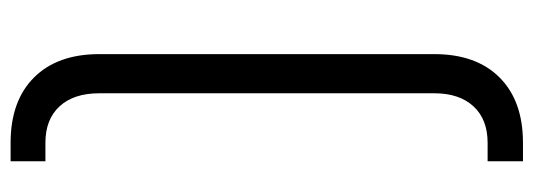

<svg xmlns="http://www.w3.org/2000/svg" viewBox="-334 -440 982 353"><g transform="rotate(-90 156.5 -264.0)"><path d="M36 142H70Q113 142 137 116Q161 90 161 44V-572Q161 -619 137 -645Q113 -671 70 -671H36V-735H70Q147 -735 190 -692Q233 -649 233 -572V44Q233 121 190 164Q147 207 70 207H36Z"/></g></svg>

Font: Stavian Regular
Style: Regular
Weight: 400
Version: Version 1.000; ttfautohint (v1.6)